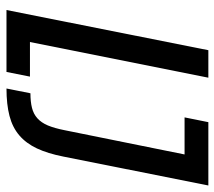

<svg xmlns="http://www.w3.org/2000/svg" viewBox="-56 -622 678 607"><g transform="rotate(90 283.5 -319.0)"><path d="M566.9 -638.2 475.6 -180.2Q465.8 -130.4 449.7 -96.2Q433.6 -62 408.4 -40.5Q383.3 -19 346.9 -9.5Q310.5 0 260.3 0L275.4 -75.7Q302.2 -75.7 321.5 -80.6Q340.8 -85.4 354.5 -97.7Q368.2 -109.9 377 -130.6Q385.7 -151.4 392.1 -183.6L468.8 -563H351.6L366.7 -638.2ZM208 0H12.2L139.2 -638.2H226.1L113.3 -74.2H222.7Z"/></g></svg>

Font: Code New Roman
Style: Italic
Weight: 400
Italic angle: -11°
Monospace: yes
Designer: Sam Radian
Foundry: Code New Roman
Version: Version 1.508 October 19, 2014